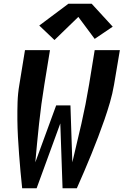

<svg xmlns="http://www.w3.org/2000/svg" viewBox="-20 -1002 658 1022"><path d="M98 0Q93 -45 89 -90.5Q85 -136 81.5 -181.5Q78 -227 75.5 -273Q73 -319 72.5 -365Q72 -411 73.5 -458Q75 -505 83 -551L113 -735H246L216 -551Q199 -448 188 -344.5Q177 -241 168 -138L279 -441H355L365 -138Q390 -241 413.5 -344.5Q437 -448 454 -551L484 -735H618L587 -551Q579 -504 565.5 -457.5Q552 -411 536 -365Q520 -319 502.5 -273Q485 -227 466.5 -181.5Q448 -136 428.5 -90.5Q409 -45 389 0H313L301 -345L175 0ZM270 -789 189 -866 344 -982H468L580 -860L484 -795L397 -912Z"/></svg>

Font: Iosevka Curly XBdEx
Style: Italic
Weight: 800
Width: 7
Italic angle: -9°
Monospace: yes
Designer: Belleve Invis
Foundry: Belleve Invis
Version: Version 11.1.0; ttfautohint (v1.8.3)